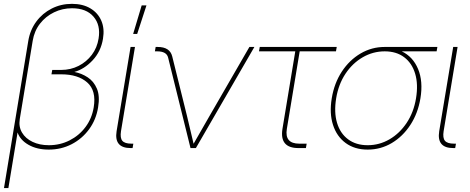

<svg xmlns="http://www.w3.org/2000/svg" viewBox="-31 -755 2398 979"><path d="M-10.7 204.1 113.3 -546.9Q122.6 -602.5 154.1 -645Q185.5 -687.5 232.7 -711.4Q279.8 -735.4 335.9 -735.4Q391.1 -735.4 429.7 -712.4Q468.3 -689.5 485.6 -649.4Q502.9 -609.4 494.1 -557.1Q483.4 -492.2 441.2 -447.3Q398.9 -402.3 348.1 -388.2Q384.8 -381.3 416 -360.8Q447.3 -340.3 463.1 -303Q479 -265.6 469.2 -207.5Q459 -144.5 423.3 -95.9Q387.7 -47.4 334.5 -19.8Q281.2 7.8 217.8 7.8Q157.2 7.8 114.5 -16.6Q71.8 -41 58.6 -79.6L11.7 204.1ZM218.3 -14.6Q275.4 -14.6 324 -39.3Q372.6 -64 405 -107.4Q437.5 -150.9 446.8 -207.5Q460.9 -293 413.8 -334.5Q366.7 -376 281.7 -376H231.4L235.4 -398.4H280.3Q329.1 -398.4 369.6 -418.9Q410.2 -439.5 437.3 -475.6Q464.4 -511.7 471.7 -558.6Q482.9 -627 446 -669.9Q409.2 -712.9 336.4 -712.9Q287.1 -712.9 244.4 -692.1Q201.7 -671.4 172.9 -634.3Q144 -597.2 135.7 -546.9L69.8 -147.9Q63.5 -108.9 81.3 -78.9Q99.1 -48.8 135 -31.7Q170.9 -14.6 218.3 -14.6Z M635.3 0Q549.8 0 563.5 -85.9L634.8 -515.6H657.2L585.9 -85.9Q580.6 -51.8 592.8 -37.1Q605 -22.5 639.2 -22.5H648.9L645 0ZM647.9 -582 691.4 -727.5H715.8L668.5 -582Z M940.4 0 826.2 -461.4Q818.4 -493.2 770.5 -493.2H758.8L762.7 -515.6H772.9Q835.4 -515.6 847.2 -467.3L922.4 -164.1Q930.7 -129.4 939.2 -93.3Q947.8 -57.1 956.1 -22Q976.6 -57.1 996.8 -93Q1017.1 -128.9 1037.6 -164.1L1240.7 -515.6H1266.1L967.8 0Z M1490.7 0Q1393.6 0 1409.2 -97.7L1474.6 -493.2H1289.6L1293.5 -515.6H1686L1682.1 -493.2H1497.1L1431.6 -97.7Q1419.4 -22.5 1494.6 -22.5H1532.7L1528.8 0Z M1843.8 7.8Q1777.3 7.8 1731.7 -25.6Q1686 -59.1 1667 -118.2Q1647.9 -177.2 1660.6 -253.9Q1673.3 -331.1 1711.9 -389.9Q1750.5 -448.7 1807.4 -482.2Q1864.3 -515.6 1930.7 -515.6H2199.2L2195.3 -493.2H2017.6Q2074.7 -465.8 2100.8 -403.1Q2127 -340.3 2112.8 -253.9Q2100.1 -177.2 2061.5 -118.2Q2022.9 -59.1 1966.6 -25.6Q1910.2 7.8 1843.8 7.8ZM1930.7 -493.2Q1871.1 -493.2 1818.8 -463.1Q1766.6 -433.1 1730.7 -379.2Q1694.8 -325.2 1683.1 -253.9Q1671.4 -182.6 1687.5 -128.7Q1703.6 -74.7 1743.9 -44.7Q1784.2 -14.6 1843.8 -14.6Q1903.3 -14.6 1955.1 -44.7Q2006.8 -74.7 2042.7 -128.7Q2078.6 -182.6 2090.3 -253.9Q2102.1 -325.2 2085.9 -379.2Q2069.8 -433.1 2030 -463.1Q1990.2 -493.2 1930.7 -493.2Z M2280.3 0Q2194.8 0 2208.5 -85.9L2279.8 -515.6H2302.2L2231 -85.9Q2225.6 -51.8 2237.8 -37.1Q2250 -22.5 2284.2 -22.5H2293.9L2290 0Z"/></svg>

Font: Inter Display Thin
Style: Italic
Weight: 100
Italic angle: -9.39999°
Designer: Rasmus Andersson
Foundry: rsms
Version: Version 4.000;git-a52131595